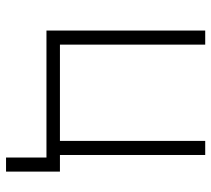

<svg xmlns="http://www.w3.org/2000/svg" viewBox="-52 -506 689 626"><g transform="rotate(90 293.0 -193.5)"><path d="M80.1 0H494.1V131.8H540V-43.9H485.8V-517.6H439.9V-43.9H126V-517.6H80.1Z"/></g></svg>

Font: Cascadia Code PL ExtraLight
Style: Regular
Weight: 200
Monospace: yes
Designer: Aaron Bell
Foundry: Saja Typeworks
Version: Version 2404.023